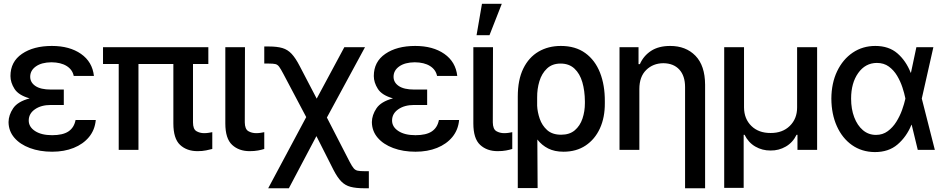

<svg xmlns="http://www.w3.org/2000/svg" viewBox="-20 -797 5017 1021"><path d="M250.5 -320.8H319.3V-238.8H250.5Q198.7 -238.8 165.8 -215.8Q132.8 -192.9 132.8 -156.2Q132.8 -122.1 166.5 -100.1Q200.2 -78.1 257.3 -78.1Q314 -78.1 344 -98.1Q374 -118.2 381.8 -158.7H489.3Q484.4 -106 453.4 -68.4Q422.4 -30.8 371.8 -10.5Q321.3 9.8 257.3 9.8Q191.4 9.8 138.9 -9.8Q86.4 -29.3 56.2 -64.7Q25.9 -100.1 25.4 -147.9Q25.9 -185.1 49.8 -220.9Q73.7 -256.8 137.7 -273.9Q78.6 -290.5 57.1 -324.5Q35.6 -358.4 35.6 -392.6Q35.6 -468.8 96.9 -510.7Q158.2 -552.7 255.9 -552.7Q350.1 -552.7 410.6 -510.5Q471.2 -468.3 479.5 -393.1H372.1Q365.2 -426.8 334.5 -446Q303.7 -465.3 253.4 -465.8Q201.2 -465.3 170.9 -443.8Q140.6 -422.4 140.6 -388.7Q140.6 -358.4 168.5 -339.6Q196.3 -320.8 250.5 -320.8Z M1087.9 -545.9V-456.5H1006.3V-146.5Q1006.3 -110.4 1024.4 -99.6Q1042.5 -88.9 1065.9 -88.9Q1078.1 -88.9 1089.8 -90.8Q1101.6 -92.8 1108.9 -94.2V-4.9Q1095.7 -1.5 1075.9 2.7Q1056.2 6.8 1030.8 6.8Q973.1 6.8 937.5 -26.6Q901.9 -60.1 901.9 -140.6V-456.5H716.3V0H611.3V-456.5H527.8V-545.9Z M1178.2 -545.9H1282.7L1281.7 -146.5Q1282.2 -110.4 1300.5 -99.6Q1318.8 -88.9 1342.8 -88.9Q1355 -88.9 1366.9 -90.8Q1378.9 -92.8 1385.3 -94.2V-4.9Q1371.6 -0.5 1352.3 3.2Q1333 6.8 1307.6 6.8Q1250.5 6.8 1214.4 -26.6Q1178.2 -60.1 1178.2 -140.6Z M1406.2 204.1 1608.4 -174.3 1487.3 -403.3Q1473.1 -430.2 1464.6 -441.9Q1456.1 -453.6 1444.3 -456.3Q1432.6 -459 1409.7 -459H1385.3V-549.8H1409.7Q1453.6 -549.8 1481.7 -541.5Q1509.8 -533.2 1530.8 -510.7Q1551.8 -488.3 1573.7 -445.8L1664.1 -272.5L1811 -545.9H1920.9L1718.3 -171.9L1839.4 63.5Q1851.6 86.9 1860.4 97.4Q1869.1 107.9 1881.6 110.6Q1894 113.3 1917 113.3H1941.4V204.1H1917Q1873 204.1 1844.2 196.5Q1815.4 189 1794.7 167.7Q1773.9 146.5 1752.9 105.5L1662.6 -73.2L1516.1 204.1Z M2182.6 -320.8H2251.5V-238.8H2182.6Q2130.9 -238.8 2097.9 -215.8Q2064.9 -192.9 2064.9 -156.2Q2064.9 -122.1 2098.6 -100.1Q2132.3 -78.1 2189.5 -78.1Q2246.1 -78.1 2276.1 -98.1Q2306.2 -118.2 2314 -158.7H2421.4Q2416.5 -106 2385.5 -68.4Q2354.5 -30.8 2304 -10.5Q2253.4 9.8 2189.5 9.8Q2123.5 9.8 2071 -9.8Q2018.6 -29.3 1988.3 -64.7Q1958 -100.1 1957.5 -147.9Q1958 -185.1 1981.9 -220.9Q2005.9 -256.8 2069.8 -273.9Q2010.7 -290.5 1989.3 -324.5Q1967.8 -358.4 1967.8 -392.6Q1967.8 -468.8 2029.1 -510.7Q2090.3 -552.7 2188 -552.7Q2282.2 -552.7 2342.8 -510.5Q2403.3 -468.3 2411.6 -393.1H2304.2Q2297.4 -426.8 2266.6 -446Q2235.8 -465.3 2185.5 -465.8Q2133.3 -465.3 2103 -443.8Q2072.8 -422.4 2072.8 -388.7Q2072.8 -358.4 2100.6 -339.6Q2128.4 -320.8 2182.6 -320.8Z M2497.1 -545.9H2601.6L2600.6 -146.5Q2601.1 -110.4 2619.4 -99.6Q2637.7 -88.9 2661.6 -88.9Q2673.8 -88.9 2685.8 -90.8Q2697.8 -92.8 2704.1 -94.2V-4.9Q2690.4 -0.5 2671.1 3.2Q2651.9 6.8 2626.5 6.8Q2569.3 6.8 2533.2 -26.6Q2497.1 -60.1 2497.1 -140.6ZM2514.2 -609.9 2543 -776.9H2648.4L2583 -609.9Z M2733.4 203.1V-283.2Q2733.4 -372.6 2762.7 -432.4Q2792 -492.2 2843.8 -522.5Q2895.5 -552.7 2962.4 -552.7Q3040 -552.7 3092.3 -514.9Q3144.5 -477.1 3170.7 -410.6Q3196.8 -344.2 3196.3 -258.3V-248.5Q3196.8 -172.4 3170.2 -114.3Q3143.6 -56.2 3094.2 -23.2Q3044.9 9.8 2976.6 9.8Q2929.2 9.8 2895.3 -7.3Q2861.3 -24.4 2837.4 -55.2L2838.9 203.1ZM2836.4 -278.8V-234.4Q2837.9 -201.2 2850.1 -165.5Q2862.3 -129.9 2889.6 -105.2Q2917 -80.6 2963.9 -80.6Q3008.8 -80.6 3036.6 -104.2Q3064.5 -127.9 3077.4 -166.3Q3090.3 -204.6 3090.3 -248.5V-258.3Q3089.8 -314.5 3076.7 -359.9Q3063.5 -405.3 3034.9 -432.1Q3006.3 -459 2960.9 -459Q2916.5 -459 2888.7 -432.6Q2860.8 -406.2 2848.4 -365Q2835.9 -323.7 2836.4 -278.8Z M3379.9 -323.7V0H3274.4V-545.9H3375.5V-456.1H3382.8Q3401.9 -500 3442.1 -526.4Q3482.4 -552.7 3543.9 -552.7Q3627.4 -552.7 3678.2 -500.5Q3729 -448.2 3729.5 -346.7V204.1H3623V-334Q3623 -393.6 3592.5 -427Q3562 -460.4 3507.3 -460.9Q3452.6 -460.4 3416.3 -424.8Q3379.9 -389.2 3379.9 -323.7Z M3831.1 202.1V-545.9H3936.5V-225.6Q3937 -165 3975.6 -127.2Q4014.2 -89.4 4078.1 -89.8Q4141.1 -89.4 4179.9 -127.4Q4218.8 -165.5 4218.8 -225.6V-545.9H4325.2V0H4220.7V-80.1H4215.8Q4195.8 -39.1 4158.7 -17.6Q4121.6 3.9 4078.1 3.4Q4033.7 3.9 3996.6 -17.6Q3959.5 -39.1 3939.5 -80.1H3934.6V202.1Z M4630.9 11.7Q4562 10.7 4510.5 -25.6Q4459 -62 4430.2 -126Q4401.4 -189.9 4400.9 -272.5Q4401.4 -355 4431.6 -418.2Q4461.9 -481.4 4514.6 -517.1Q4567.4 -552.7 4634.8 -552.7Q4706.5 -552.7 4752.2 -513.2Q4797.9 -473.6 4822.8 -410.2H4824.2L4853 -545.9H4943.4L4881.8 -272.9L4951.2 0H4860.4L4828.1 -133.3H4826.7Q4800.8 -69.8 4752.9 -28.8Q4705.1 12.2 4630.9 11.7ZM4505.9 -272.5Q4505.9 -217.3 4522.5 -173.6Q4539.1 -129.9 4568.8 -104.7Q4598.6 -79.6 4638.2 -79.6Q4673.8 -79.6 4700.7 -99.4Q4727.5 -119.1 4746.3 -149.2Q4765.1 -179.2 4776.9 -212.2Q4788.6 -245.1 4794.4 -271.5V-272.9V-274.4Q4789.1 -300.8 4778.6 -332.8Q4768.1 -364.7 4750.5 -394.3Q4732.9 -423.8 4706.5 -443.1Q4680.2 -462.4 4642.6 -462.4Q4581.5 -461.9 4543.7 -408.7Q4505.9 -355.5 4505.9 -272.5Z"/></svg>

Font: Inter Tight Medium
Style: Regular
Weight: 500
Designer: Rasmus Andersson
Foundry: rsms
Version: Version 3.004; ttfautohint (v1.8.4.7-5d5b)